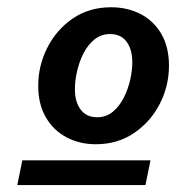

<svg xmlns="http://www.w3.org/2000/svg" viewBox="-20 -727 497 542"><path d="M250.5 -319.8Q204.6 -319.8 167.7 -339.4Q130.9 -358.9 109.4 -395.8Q87.9 -432.6 87.9 -484.9Q87.9 -541.5 113.5 -592.3Q139.2 -643.1 185.5 -674.8Q231.9 -706.5 293.5 -706.5Q339.8 -706.5 377 -687.3Q414.1 -668 435.5 -631.1Q457 -594.2 457 -541.5Q457 -484.9 431.2 -434.1Q405.3 -383.3 358.6 -351.6Q312 -319.8 250.5 -319.8ZM28.8 -204.6 43 -274.4H404.8L390.6 -204.6ZM253.9 -396Q279.8 -396 298.6 -411.6Q317.4 -427.2 329.6 -451.7Q341.8 -476.1 347.7 -502.4Q353.5 -528.8 353.5 -550.8Q353.5 -587.4 337.4 -609.1Q321.3 -630.9 291 -630.9Q265.6 -630.9 246.6 -615.5Q227.5 -600.1 215.3 -575.7Q203.1 -551.3 197.3 -524.7Q191.4 -498 191.4 -476.1Q191.4 -439 207.8 -417.5Q224.1 -396 253.9 -396Z"/></svg>

Font: Schibsted Grotesk SemiBold
Style: Italic
Weight: 600
Italic angle: -12°
Designer: Bakken & Baeck AS, Henrik Kongsvoll
Foundry: Schibsted ASA
Version: Version 1.100;gftools[0.9.25]